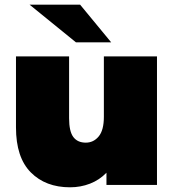

<svg xmlns="http://www.w3.org/2000/svg" viewBox="-20 -787 738 817"><path d="M648 -547V0H433V-52Q403 -21 363 -5.5Q323 10 278 10Q174 10 111 -53.5Q48 -117 48 -245V-547H274V-284Q274 -228 292 -204Q310 -180 345 -180Q378 -180 400 -206.5Q422 -233 422 -290V-547ZM106 -767H321L453 -607H303Z"/></svg>

Font: Montserrat Alternates Black
Style: Regular
Weight: 900
Designer: Julieta Ulanovsky
Foundry: Julieta Ulanovsky
Version: Version 7.200